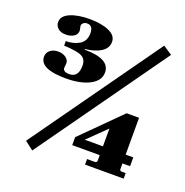

<svg xmlns="http://www.w3.org/2000/svg" viewBox="-116 -715 812 842"><g transform="rotate(20 290.0 -294.0)"><path d="M408.2 -102.1V-185.1L323.2 -102.1ZM514.2 -273.9V-102.1H549.8V-61H514.2V-35.2Q514.2 -26.4 522.9 -25.9H542V0H361.8V-25.9H397.9Q407.7 -25.9 408.2 -35.2V-61H279.8V-98.1L456.1 -273.9ZM163.1 -606.9Q218.8 -606.9 253.9 -591.3Q289.1 -575.7 289.1 -545.9Q289.1 -516.1 261.2 -498.5Q233.4 -481 188 -476.1V-473.1Q306.2 -473.1 306.2 -409.2Q306.2 -371.1 263.7 -348.6Q221.2 -326.2 152.8 -326.2Q30.8 -326.2 30.8 -383.8Q30.8 -401.9 45.4 -414.1Q60.1 -425.8 82 -425.8Q104 -425.8 118.7 -415Q133.3 -404.3 132.8 -388.2L130.9 -368.2Q130.9 -349.1 161.1 -349.1Q203.1 -349.1 203.1 -403.8Q203.1 -432.6 182.1 -444.3Q161.1 -456.1 97.2 -459V-480Q133.3 -480 160.2 -496.1Q187 -512.7 187 -548.8Q187 -585 159.2 -585Q149.4 -585 142.6 -579.6Q135.7 -574.2 134.8 -566.9L139.2 -543.9Q139.2 -525.9 124 -516.6Q108.9 -506.8 85.9 -506.8Q63 -506.8 49.8 -519Q36.6 -531.2 37.1 -547.9Q37.1 -575.7 72.3 -591.3Q107.9 -606.9 163.1 -606.9ZM509.8 -608.9 551.8 -581.1 123 21 83 -9.8Z"/></g></svg>

Font: Unna-Bold
Style: Bold
Weight: 700
Designer: Jorge de Buen U.
Foundry: Omnibus-Type
Version: Version 2.006;PS 002.006;hotconv 1.0.70;makeotf.lib2.5.58329